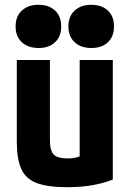

<svg xmlns="http://www.w3.org/2000/svg" viewBox="-20 -770 540 800"><path d="M260 10Q180 10 134 -7Q88 -24 69 -65.5Q50 -107 50 -180V-520H188V-188Q188 -158 194.5 -141Q201 -124 217.5 -117Q234 -110 262 -110Q279 -110 292 -112.5Q305 -115 321.5 -122.5Q338 -130 364 -144L312 -58V-520H450V-22Q371 10 260 10ZM141 -570Q97 -570 71 -594Q45 -618 45 -660Q45 -702 71 -726Q97 -750 140 -750Q184 -750 209.5 -726Q235 -702 235 -660Q235 -618 209.5 -594Q184 -570 141 -570ZM361 -570Q317 -570 291 -594Q265 -618 265 -660Q265 -702 291 -726Q317 -750 360 -750Q404 -750 429.5 -726Q455 -702 455 -660Q455 -618 429.5 -594Q404 -570 361 -570Z"/></svg>

Font: M PLUS 1 Code
Style: Bold
Weight: 700
Designer: Coji Morishita
Foundry: UNDERFOREST DESIGN
Version: Version 1.002